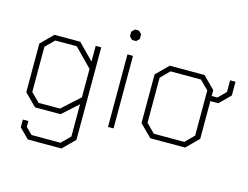

<svg xmlns="http://www.w3.org/2000/svg" viewBox="-115 -862 1646 1273"><g transform="rotate(15 707.5 -226.0)"><path d="M478 -498V137L397 218H166L100 152V99H138V139L182 183H381L440 124V-97L332 0H157L75 -82V-416L157 -498H334L440 -390V-498ZM440 -340 319 -463H172L113 -404V-94L172 -35H319L440 -145Z M643 -618V-650L663 -670H691L711 -650V-618L691 -598H663ZM658 -498H696V0H658Z M1397 -508V-414L1324 -341H1269V-82L1187 0H948L866 -82V-416L948 -498H1187L1269 -416V-376H1308L1360 -428V-508ZM1231 -404 1172 -463H963L904 -404V-94L963 -35H1172L1231 -94Z"/></g></svg>

Font: Chakra Petch ExtraLight
Style: Regular
Weight: 275
Designer: Katatrad Aksorn Co.,Ltd.
Foundry: Cadson Demak Co.,Ltd.
Version: Version 1.000; ttfautohint (v1.6)